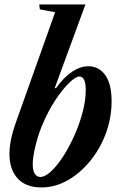

<svg xmlns="http://www.w3.org/2000/svg" viewBox="-20 -831 542 862"><path d="M166.5 10.5Q96 10.5 59.2 -29.8Q22.5 -70 22.5 -140Q22.5 -201 50.5 -279L227.5 -776L159 -789L156 -811H363.5L226 -436.5L231 -434.5Q267 -485 304 -509.2Q341 -533.5 376.5 -533.5Q424 -533.5 452.5 -493.8Q481 -454 481 -376.5Q481 -301 455 -231.5Q429 -162 384.2 -107.5Q339.5 -53 283.2 -21.2Q227 10.5 166.5 10.5ZM160.5 -36.5Q182.5 -36.5 209.5 -61.8Q236.5 -87 263.8 -129.2Q291 -171.5 314 -223Q337 -274.5 351 -327.5Q365 -380.5 365 -426.5Q365 -487.5 336 -487.5Q320.5 -487.5 291.2 -459.8Q262 -432 228.5 -381.5Q195 -331 166.5 -262Q149.5 -219.5 138.2 -171.8Q127 -124 127 -92.5Q127 -65 136.2 -50.8Q145.5 -36.5 160.5 -36.5Z"/></svg>

Font: Libre Caslon Condensed Bold
Style: Italic
Weight: 700
Italic angle: -22.583°
Designer: Pablo Impallari, Rodrigo Fuenzalida, Katja Schimmel, Ertekin Erdin
Foundry: Pablo Impallari, Rodrigo Fuenzalida
Version: Version 2.000; ttfautohint (v1.8.4.7-5d5b);gftools[0.9.33]